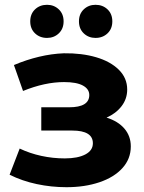

<svg xmlns="http://www.w3.org/2000/svg" viewBox="-20 -770 602 800"><path d="M257 10Q194 10 133 -3Q72 -16 20 -42L62 -151Q104 -131 152 -120.5Q200 -110 250 -110Q304 -110 335.5 -126.5Q367 -143 367 -173Q367 -226 281 -226H152V-323H268Q352 -323 352 -374Q352 -399 325.5 -413.5Q299 -428 247 -428Q167 -428 76 -391L38 -499Q90 -521 142.5 -533.5Q195 -546 246 -548Q321 -549 380.5 -531.5Q440 -514 475 -479.5Q510 -445 510 -397Q510 -358 486.5 -327.5Q463 -297 424 -280Q472 -265 498.5 -234Q525 -203 525 -160Q525 -108 490 -69.5Q455 -31 394 -10.5Q333 10 257 10ZM176 -612Q146 -612 126 -631Q106 -650 106 -681Q106 -712 126 -731Q146 -750 176 -750Q205 -750 225 -731Q245 -712 245 -681Q245 -650 225 -631Q205 -612 176 -612ZM378 -612Q349 -612 329 -631Q309 -650 309 -681Q309 -712 329 -731Q349 -750 378 -750Q408 -750 428 -731Q448 -712 448 -681Q448 -650 428 -631Q408 -612 378 -612Z"/></svg>

Font: Montserrat
Style: Bold
Weight: 700
Designer: Julieta Ulanovsky
Foundry: Julieta Ulanovsky
Version: Version 9.000; ttfautohint (v1.8.4.7-5d5b)